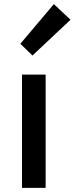

<svg xmlns="http://www.w3.org/2000/svg" viewBox="-20 -914 363 934"><path d="M87 0V-551H202V0ZM138 -644 79 -701 242 -894 323 -818Z"/></svg>

Font: Noto Sans KR Thin Medium
Style: Regular
Weight: 500
Version: Version 2.004-H2;hotconv 1.0.118;makeotfexe 2.5.65603